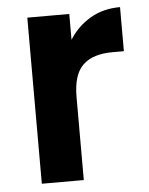

<svg xmlns="http://www.w3.org/2000/svg" viewBox="-45 -600 495 638"><g transform="rotate(-5 202.0 -281.0)"><path d="M209 -468C209 -468 209 -554 209 -554C209 -554 69 -554 69 -554C69 -554 69 0 69 0C69 0 209 0 209 0C209 0 209 -276 209 -276C209 -276 209 -276 209 -276C209 -327 220 -363 243 -384C265 -405 298 -415 342 -415C342 -415 379 -415 379 -415C379 -415 379 -562 379 -562C379 -562 379 -562 379 -562C342 -562 309 -554 280 -537C251 -520 227 -497 209 -468Z"/></g></svg>

Font: Girnar Poppins
Style: SemiBold
Weight: 500
Designer: Ninad Kale (Devanagari), Jonny Pinhorn (Latin)
Foundry: Indian Type Foundry
Version: ""